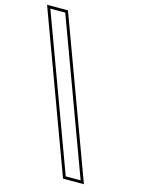

<svg xmlns="http://www.w3.org/2000/svg" viewBox="-391 -887 737 995"><g transform="rotate(15 -22.5 -389.5)"><path d="M-228.9 -759 -243.7 -799H-163.7L-148.9 -759L123.6 -20L138.4 20H58.4L43.6 -20ZM-265.2 -814 47.9 35H159.9L-153.2 -814Z"/></g></svg>

Font: Nordica Plus
Style: NordicaClassicLightConOpOblOl
Weight: 300
Version: Version 1.01